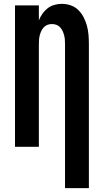

<svg xmlns="http://www.w3.org/2000/svg" viewBox="-20 -763 540 998"><path d="M318 215V-535Q318 -547 317 -558.5Q316 -570 313 -581Q310 -592 305 -602.5Q300 -613 292 -621.5Q284 -630 273 -634Q262 -638 250 -638Q238 -638 227 -634Q216 -630 208 -621.5Q200 -613 195 -602.5Q190 -592 187 -581Q184 -570 183 -558.5Q182 -547 182 -535V0H58V-735H182V-657Q189 -675 200.5 -691.5Q212 -708 227.5 -720Q243 -732 262.5 -737.5Q282 -743 302 -743Q325 -743 348 -735Q371 -727 387.5 -710.5Q404 -694 415 -672.5Q426 -651 432 -628.5Q438 -606 440 -582.5Q442 -559 442 -535V215Z"/></svg>

Font: Iosevka SS18 Extrabold
Style: Regular
Weight: 800
Monospace: yes
Designer: Belleve Invis
Foundry: Belleve Invis
Version: Version 25.1.1; ttfautohint (v1.8.4)